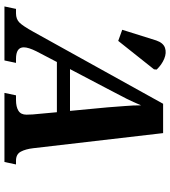

<svg xmlns="http://www.w3.org/2000/svg" viewBox="29 -795 766 864"><g transform="rotate(90 412.0 -363.0)"><path d="M9 0 20 -52H40Q66 -52 81.5 -67.5Q97 -83 123 -130L447 -714H579L647 -129Q651 -95 662.5 -73.5Q674 -52 703 -52H720L709 0H398L409 -52H430Q461 -52 478.5 -63Q496 -74 496 -99Q496 -106 495.5 -113Q495 -120 495 -127L485 -236H259L211 -144Q193 -108 193 -87Q193 -52 245 -52H263L252 0ZM385 -474 291 -295H479L463 -465Q460 -509 457 -544Q454 -579 454 -615Q439 -579 424.5 -550Q410 -521 385 -474ZM164 -512 114 -530 162 -683Q173 -715 195.5 -722.5Q218 -730 244.5 -719Q271 -708 293 -685L292 -673Z"/></g></svg>

Font: Noto Serif SemiCondensed
Style: Bold Italic
Weight: 700
Width: 4
Italic angle: -12°
Designer: Monotype Design Team
Foundry: Monotype Imaging Inc.
Version: Version 2.014